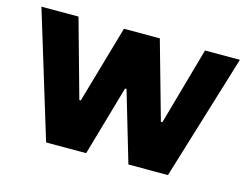

<svg xmlns="http://www.w3.org/2000/svg" viewBox="-77 -633 973 755"><g transform="rotate(15 410.0 -255.5)"><path d="M157 -511 245 -195H251L342 -511H488L577 -195H583L672 -511H814L658 0H497L413 -285H407L325 0H162L6 -511Z"/></g></svg>

Font: Chivo
Style: Bold
Weight: 700
Designer: Hector Gatti
Foundry: Omnibus-Type
Version: Version 1.007;PS 001.007;hotconv 1.0.88;makeotf.lib2.5.64775